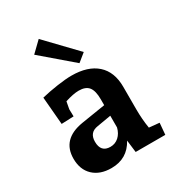

<svg xmlns="http://www.w3.org/2000/svg" viewBox="-182 -870 913 993"><g transform="rotate(-30 274.0 -373.5)"><path d="M46 -130Q46 -246 178 -268L322 -291V-326Q322 -377 304 -399.5Q286 -422 245 -422Q213 -422 163 -406L155 -363L156 -320L83 -317L69 -482Q114 -493 165.5 -500.5Q217 -508 251 -508Q349 -508 402 -460.5Q455 -413 455 -324V-190Q455 -131 464 -75L525 -69L519 0H342L333 -73Q288 10 193 10Q125 10 85.5 -27.5Q46 -65 46 -130ZM243 -88Q272 -88 293 -107Q314 -126 322 -158V-228L240 -214Q212 -210 199 -194Q186 -178 186 -151Q186 -88 243 -88ZM139 -698 200 -757 368 -582 320 -543Z"/></g></svg>

Font: Andada Pro ExtraBold
Style: Regular
Weight: 800
Designer: Carolina Giovagnoli
Foundry: Huerta Tipografica
Version: Version 3.005; ttfautohint (v1.8.4)